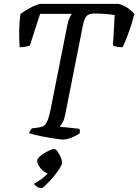

<svg xmlns="http://www.w3.org/2000/svg" viewBox="-20 -724 717 996"><path d="M306 0Q299 0 282 -2.5Q265 -5 242.5 -8.5Q220 -12 197.5 -16.5Q175 -21 157 -25.5Q139 -30 131 -33Q134 -42 138.5 -48.5Q143 -55 145 -58L176 -62Q192 -64 203.5 -69Q215 -74 224.5 -94Q234 -114 243 -159L330 -597Q334 -616 340 -629.5Q346 -643 353 -652H188L135 -488Q129 -485 114.5 -482Q100 -479 82 -479Q80 -503 79.5 -548.5Q79 -594 86 -651Q105 -666 134 -682Q163 -698 188 -704H595Q622 -697 644.5 -681Q667 -665 677 -651Q662 -593 644.5 -547Q627 -501 616 -479Q597 -479 584 -482Q571 -485 566 -488L575 -646Q562 -648 543.5 -650Q525 -652 506.5 -653Q488 -654 471 -654Q438 -654 426.5 -637.5Q415 -621 410 -592L319 -133Q314 -106 305.5 -90Q297 -74 289 -67L391 -56Q393 -53 394 -47Q395 -41 394 -33Q376 -20 351 -10Q326 0 306 0ZM196 252Q183 252 171 244Q159 236 156 229Q173 220 188.5 209.5Q204 199 217 186.5Q230 174 237 163L233 176Q222 176 207.5 165Q193 154 183 138.5Q173 123 173 109Q173 101 183.5 90.5Q194 80 209 71Q224 62 238.5 55.5Q253 49 260 49Q269 49 278.5 62Q288 75 295 91.5Q302 108 302 119Q302 129 292.5 144.5Q283 160 269 178.5Q255 197 239.5 213.5Q224 230 212 241Q200 252 196 252Z"/></svg>

Font: Texturina 12pt
Style: Italic
Weight: 400
Italic angle: -11°
Designer: Guillermo Torres Carreño
Foundry: Omnibus-Type
Version: Version 1.002